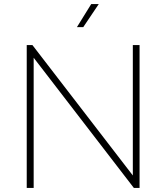

<svg xmlns="http://www.w3.org/2000/svg" viewBox="-20 -921 815 941"><path d="M111 0H145V-638L636 0H664V-700H631V-61L139 -700H111ZM357 -788H388L464 -901H427Z"/></svg>

Font: Chess Sans ExtraLight
Style: Regular
Weight: 275
Designer: Wolf Bōese
Foundry: Wolf Bōese
Version: Version 7.223;Glyphs 3.3 (3306)